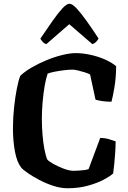

<svg xmlns="http://www.w3.org/2000/svg" viewBox="-20 -1003 682 1023"><path d="M340 0Q303 0 263.5 -13Q224 -26 189 -44.5Q154 -63 128 -81Q102 -99 93 -110Q70 -139 59.5 -196Q49 -253 49 -319Q49 -375 55 -431Q61 -487 70 -532Q79 -577 88 -599Q112 -622 149 -643.5Q186 -665 228.5 -682.5Q271 -700 312 -710Q353 -720 383 -720Q421 -720 462 -711Q503 -702 539.5 -686Q576 -670 599 -650Q598 -586 589.5 -536.5Q581 -487 574 -461Q543 -461 520.5 -465Q498 -469 489 -472L460 -606Q450 -612 432 -617.5Q414 -623 396 -627.5Q378 -632 367 -632Q348 -632 323 -629Q298 -626 274 -621.5Q250 -617 234 -611Q225 -586 218 -545.5Q211 -505 207 -458.5Q203 -412 203 -370Q203 -328 206.5 -285.5Q210 -243 216.5 -208.5Q223 -174 232 -153Q239 -144 264 -130Q289 -116 319 -104.5Q349 -93 371 -93Q382 -93 398.5 -94Q415 -95 430 -97Q445 -99 452 -102L514 -268Q538 -268 560.5 -261.5Q583 -255 596 -250Q596 -224 594 -192.5Q592 -161 589 -131Q586 -101 583 -79Q567 -64 532 -45.5Q497 -27 448 -13.5Q399 0 340 0ZM227 -768Q215 -771 207 -780.5Q199 -790 195 -797Q230 -849 259.5 -891Q289 -933 312 -958Q335 -983 350 -983Q365 -983 388 -958.5Q411 -934 441 -892Q471 -850 505 -798Q502 -791 493.5 -781.5Q485 -772 472 -768L349 -874Z"/></svg>

Font: Texturina 72pt ExtraBold
Style: Regular
Weight: 800
Designer: Guillermo Torres Carreño
Foundry: Omnibus-Type
Version: Version 1.002; ttfautohint (v1.8.3)